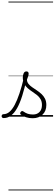

<svg xmlns="http://www.w3.org/2000/svg" viewBox="-104 -1438 674 2366"><path d="M-59 17Q-72 17 -78 9.5Q-84 2 -84 -7Q-84 -16 -78 -23.5Q-72 -31 -60 -31Q-21 -31 12.5 -59.5Q46 -88 76.5 -144.5Q107 -201 135.5 -286Q164 -371 191 -483L226 -474Q199 -350 170 -258Q141 -166 106.5 -105Q72 -44 31 -13.5Q-10 17 -59 17ZM298 19Q256 19 218 7Q180 -5 151 -27Q145 -33 144.5 -41.5Q144 -50 152 -59Q159 -68 166.5 -69.5Q174 -71 183 -65Q211 -45 238.5 -36Q266 -27 303 -27Q354 -27 383.5 -58.5Q413 -90 413 -144Q413 -186 396 -215.5Q379 -245 352 -266.5Q325 -288 295 -307.5Q265 -327 238 -350.5Q211 -374 194 -406Q177 -438 177 -485Q177 -511 187.5 -534.5Q198 -558 222 -558Q235 -558 242 -550.5Q249 -543 249 -530Q249 -519 243.5 -499.5Q238 -480 228 -456Q229 -427 247 -404.5Q265 -382 292 -363.5Q319 -345 349 -325Q379 -305 406 -280.5Q433 -256 450 -223Q467 -190 467 -144Q467 -71 421 -26Q375 19 298 19ZM0 898H550V908H0ZM0 -20H550V0H0ZM0 -505H550V-500H0ZM0 -1418H550V-1408H0Z"/></svg>

Font: Playwrite FR Trad Guides
Style: Regular
Weight: 400
Designer: Veronika Burian, José Scaglione
Foundry: TypeTogether
Version: Version 1.003